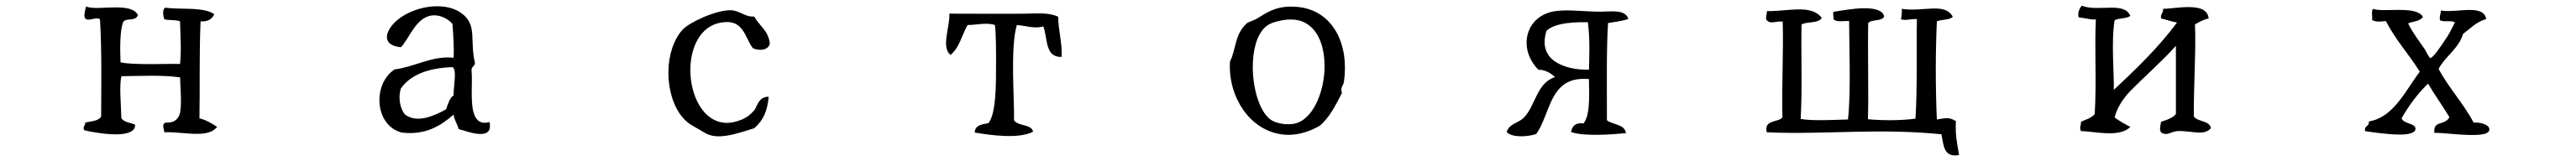

<svg xmlns="http://www.w3.org/2000/svg" viewBox="-20 -509 9040 566"><path d="M742 -63C723 -75 705 -87 680 -93C682 -193 679 -322 684 -434C710 -432 724 -442 732 -459C718 -469 698 -474 676 -476C639 -480 596 -477 561 -482C549 -478 552 -453 557 -441C574 -437 597 -440 612 -434C613 -381 617 -336 612 -284C586 -286 447 -279 403 -290C401 -342 401 -402 412 -431C421 -448 456 -432 464 -456C453 -479 420 -483 385 -483C347 -483 305 -477 282 -486C278 -469 273 -454 279 -444C293 -432 318 -452 331 -441C338 -325 335 -178 335 -99C325 -83 300 -83 279 -78C281 -67 268 -65 276 -51C300 -45 356 -35 399 -37C431 -39 456 -48 454 -71C437 -78 416 -79 406 -93C405 -143 398 -204 406 -241C475 -242 547 -246 612 -237C612 -214 620 -133 610 -106C603 -88 589 -76 561 -78C547 -72 555 -58 557 -44C597 -46 647 -36 687 -39C710 -41 730 -47 742 -63Z M1698 -80C1664 -70 1648 -89 1641 -118C1631 -159 1639 -222 1635 -262C1634 -275 1647 -276 1647 -288C1629 -364 1653 -415 1609 -455C1584 -478 1550 -487 1514 -487C1452 -487 1387 -458 1357 -421C1325 -382 1332 -348 1387 -343C1417 -373 1439 -449 1498 -455C1523 -457 1551 -445 1568 -425C1571 -388 1574 -341 1572 -306C1496 -314 1437 -274 1365 -265C1287 -214 1294 -68 1390 -43C1474 -33 1527 -67 1572 -106C1575 -86 1585 -73 1590 -55C1607 -51 1640 -38 1666 -38C1689 -38 1705 -47 1698 -80ZM1572 -173C1561 -169 1552 -145 1546 -125C1510 -105 1446 -73 1402 -106C1388 -121 1375 -159 1387 -198C1422 -248 1486 -270 1568 -273C1585 -266 1571 -200 1572 -173Z M2682 -355C2678 -401 2645 -418 2627 -451C2596 -448 2577 -472 2545 -473C2492 -474 2400 -430 2377 -406C2344 -371 2327 -315 2326 -259C2325 -189 2347 -118 2392 -80C2406 -68 2435 -54 2452 -43C2498 -14 2564 -39 2627 -58C2660 -87 2673 -118 2678 -169C2641 -169 2638 -134 2627 -121C2617 -109 2602 -96 2582 -88C2564 -81 2547 -77 2532 -77C2448 -77 2402 -174 2403 -266C2404 -342 2437 -415 2507 -429C2543 -436 2564 -428 2578 -413C2597 -394 2605 -363 2622 -340C2644 -329 2676 -332 2682 -355Z M3706 -309C3709 -355 3694 -406 3694 -450C3664 -465 3623 -462 3583 -461C3556 -460 3354 -461 3312 -461C3315 -417 3282 -343 3316 -316C3347 -340 3356 -386 3376 -421C3406 -421 3444 -431 3472 -421C3476 -388 3476 -329 3476 -283C3476 -211 3476 -108 3449 -76C3426 -72 3402 -69 3401 -43C3462 -33 3555 -20 3606 -46C3603 -60 3590 -64 3577 -68C3562 -72 3547 -75 3539 -86C3541 -155 3525 -344 3549 -421C3580 -419 3610 -407 3642 -416C3651 -392 3651 -360 3661 -337C3668 -320 3681 -308 3706 -309Z M4697 -222C4706 -284 4698 -348 4670 -397C4642 -446 4596 -480 4530 -485C4465 -490 4432 -469 4394 -445C4380 -436 4363 -433 4356 -427C4312 -387 4319 -335 4297 -293C4293 -228 4312 -168 4344 -122C4382 -68 4440 -34 4506 -35C4540 -36 4576 -46 4612 -67C4647 -96 4668 -140 4690 -182C4683 -203 4695 -207 4697 -222ZM4629 -277C4629 -185 4587 -86 4522 -74C4498 -70 4467 -73 4445 -85C4403 -109 4377 -194 4377 -274C4377 -330 4390 -384 4419 -412C4434 -427 4456 -433 4482 -438C4523 -445 4554 -437 4577 -418C4613 -389 4629 -334 4629 -277Z M5695 -442C5685 -479 5631 -467 5587 -468C5529 -469 5461 -479 5417 -465C5364 -448 5338 -405 5338 -358C5338 -326 5352 -292 5379 -264C5408 -264 5428 -247 5438 -238C5374 -218 5370 -140 5330 -97C5310 -75 5279 -77 5268 -45C5287 -24 5343 -28 5372 -38C5408 -89 5416 -167 5463 -207C5484 -225 5514 -235 5557 -231C5556 -203 5565 -108 5538 -75C5510 -79 5498 -66 5494 -45C5540 -28 5646 -37 5687 -41C5682 -73 5641 -70 5620 -86C5620 -199 5618 -342 5624 -428C5649 -432 5673 -435 5695 -442ZM5557 -264C5510 -263 5466 -273 5436 -294C5406 -316 5392 -350 5408 -401C5442 -432 5517 -431 5553 -431C5561 -375 5558 -303 5557 -264Z M6856 36C6848 -9 6842 -41 6845 -83C6821 -98 6810 -94 6778 -89C6773 -201 6773 -321 6778 -434C6794 -441 6823 -438 6834 -450C6820 -476 6794 -480 6762 -479C6730 -478 6692 -472 6655 -478C6656 -464 6654 -451 6652 -441C6673 -436 6683 -443 6708 -442C6706 -335 6710 -209 6703 -92C6655 -85 6584 -85 6536 -90C6539 -175 6535 -311 6537 -428C6549 -442 6585 -433 6593 -451C6589 -473 6559 -480 6525 -480C6485 -480 6439 -471 6418 -468C6410 -467 6417 -450 6415 -442C6424 -430 6450 -436 6470 -435C6470 -360 6477 -179 6466 -89C6424 -88 6339 -83 6300 -91C6306 -194 6301 -314 6303 -423C6323 -434 6363 -426 6374 -446C6361 -464 6341 -472 6316 -475C6276 -479 6225 -469 6182 -470C6181 -459 6175 -441 6182 -437C6196 -423 6213 -436 6237 -433C6240 -319 6233 -198 6236 -96C6227 -86 6209 -85 6196 -79C6184 -74 6176 -65 6181 -44C6287 -39 6394 -44 6504 -46C6597 -48 6693 -47 6794 -37C6802 1 6801 46 6856 36Z M7740 -59C7734 -86 7695 -80 7680 -99C7679 -209 7688 -337 7684 -423C7699 -432 7713 -440 7732 -444C7729 -475 7701 -483 7667 -484C7633 -485 7595 -478 7572 -478C7574 -463 7562 -461 7565 -444C7585 -440 7600 -433 7621 -430C7556 -342 7478 -267 7399 -193C7401 -241 7389 -362 7402 -438C7417 -446 7444 -443 7457 -453C7447 -478 7421 -482 7390 -482C7356 -482 7316 -477 7287 -489C7278 -480 7271 -461 7276 -448C7302 -445 7324 -438 7336 -441C7331 -342 7339 -220 7332 -108C7321 -94 7301 -89 7284 -81C7284 -65 7277 -61 7284 -48C7313 -48 7360 -38 7400 -41C7423 -43 7444 -49 7457 -63C7438 -73 7419 -83 7402 -96C7410 -130 7432 -163 7457 -189C7509 -242 7572 -297 7617 -348V-108C7605 -94 7585 -87 7565 -81C7563 -67 7555 -44 7572 -40C7587 -33 7601 -46 7621 -48C7646 -50 7676 -43 7701 -43C7717 -43 7731 -47 7740 -59Z M8717 -52C8720 -69 8689 -80 8662 -78C8626 -146 8575 -199 8539 -267C8563 -312 8609 -337 8625 -390C8651 -409 8671 -432 8706 -442C8702 -468 8678 -474 8648 -474C8615 -474 8575 -467 8547 -472C8547 -460 8541 -453 8544 -438C8555 -430 8585 -439 8596 -430C8585 -408 8576 -388 8558 -363C8550 -351 8519 -304 8510 -305C8506 -305 8494 -330 8491 -335C8469 -367 8446 -397 8432 -427C8450 -434 8475 -434 8484 -450C8476 -464 8455 -471 8430 -473C8387 -477 8331 -469 8309 -478C8302 -470 8307 -452 8306 -438C8324 -430 8339 -434 8354 -435C8387 -370 8435 -318 8473 -257C8438 -211 8407 -150 8361 -113C8342 -98 8320 -86 8294 -82C8297 -63 8277 -69 8281 -48C8301 -45 8359 -36 8403 -36C8433 -36 8457 -41 8458 -56C8459 -76 8416 -73 8409 -93C8435 -139 8466 -180 8502 -215C8526 -174 8553 -137 8577 -97C8569 -82 8555 -79 8543 -75C8531 -71 8522 -65 8524 -42C8554 -43 8641 -30 8687 -36C8704 -38 8716 -43 8717 -52Z"/></svg>

Font: Yuji Syuku Std R
Style: Regular
Weight: 400
Designer: Kataoka Yuji
Foundry: Kinuta Font Factory
Version: Version 3.000;hotconv 1.0.111;makeotfexe 2.5.65597